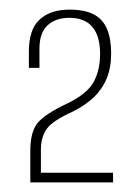

<svg xmlns="http://www.w3.org/2000/svg" viewBox="-20 -615 277 399"><path d="M43 -236V-302Q43 -342 59 -360.5Q75 -379 120 -400Q161 -420 174.5 -444.5Q188 -469 188 -503Q188 -540 172 -559Q156 -578 124 -578Q96 -578 79 -562.5Q62 -547 62 -514V-474H40V-508Q40 -554 62.5 -574.5Q85 -595 124 -595Q156 -595 175 -585Q194 -575 202.5 -554.5Q211 -534 211 -504Q211 -474 201.5 -451.5Q192 -429 174.5 -412.5Q157 -396 131 -383Q89 -364 77 -347Q65 -330 65 -304Q65 -292 65 -279.5Q65 -267 65 -256H215V-236Z"/></svg>

Font: Alumni Sans Thin Thin
Style: Regular
Weight: 250
Version: Version 1.018